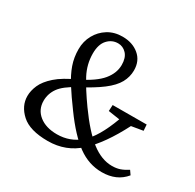

<svg xmlns="http://www.w3.org/2000/svg" viewBox="-122 -656 807 794"><g transform="rotate(30 281.5 -258.5)"><path d="M195.3 5.4Q109.4 5.4 69.6 -30.8Q29.8 -66.9 29.8 -114.3Q29.8 -139.2 41.7 -166.7Q53.7 -194.3 85.7 -222.7Q117.7 -251 177.7 -277.8Q246.6 -311.5 275.1 -346.2Q303.7 -380.9 303.7 -419.9Q303.7 -454.1 286.9 -472.2Q270 -490.2 246.6 -490.2Q217.3 -490.2 196.8 -467.8Q176.3 -445.3 176.3 -401.9Q176.3 -350.6 200.4 -304.7Q224.6 -258.8 268.6 -197.3Q328.1 -114.3 377.4 -76.2Q426.8 -38.1 476.6 -38.1Q497.6 -38.1 514.2 -43.7Q530.8 -49.3 550.3 -62L563.5 -43Q523.9 5.4 453.1 5.4Q391.1 5.4 337.9 -33.2Q284.7 -71.8 224.1 -155.3Q188.5 -203.6 164.6 -241.2Q140.6 -278.8 128.4 -313.5Q116.2 -348.1 116.2 -387.7Q116.2 -424.8 133.1 -455.6Q149.9 -486.3 179.7 -504.9Q209.5 -523.4 248.5 -523.4Q296.4 -523.4 327.6 -497.3Q358.9 -471.2 358.9 -425.8Q358.9 -394.5 343.5 -366.5Q328.1 -338.4 291 -310.1Q253.9 -281.7 189.9 -248.5Q137.2 -220.2 117.4 -192.1Q97.7 -164.1 97.7 -130.4Q97.7 -88.4 129.6 -63Q161.6 -37.6 214.4 -37.6Q276.4 -37.6 322.8 -77.4Q369.1 -117.2 407.2 -220.2L352.5 -228.5L354 -257.8L516.1 -258.3L518.1 -229.5L462.9 -220.2Q405.3 -107.9 343.8 -51.3Q282.2 5.4 195.3 5.4Z"/></g></svg>

Font: Lateef Light
Style: Regular
Weight: 300
Designer: SIL International
Foundry: SIL International
Version: Version 4.200